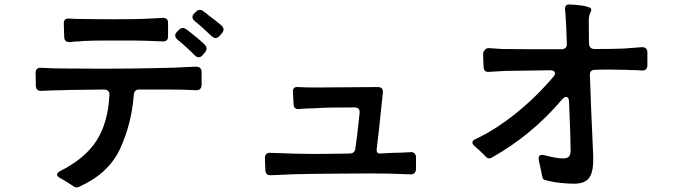

<svg xmlns="http://www.w3.org/2000/svg" viewBox="-20 -813 3040 858"><path d="M873 -769Q882 -769 890 -762Q904 -752 910 -746Q938 -726 970 -699Q979 -690 979 -681Q979 -674 973 -666L960 -651Q952 -643 943 -643Q936 -643 926 -651Q878 -697 851 -718Q840 -727 840 -736Q840 -745 847 -752L856 -761Q864 -769 873 -769ZM333 -628Q315 -628 294 -625Q268 -623 267 -647L265 -708Q265 -733 291 -730Q318 -728 361 -728Q405 -727 490 -727Q588 -727 630 -729L706 -733Q718 -734 724.5 -728.5Q731 -723 731 -711V-651Q731 -626 706 -628Q622 -632 562 -632H477Q395 -632 357 -630ZM797 -688Q804 -688 813 -682Q872 -637 895 -613Q903 -606 903 -596Q903 -587 896 -579L884 -565Q876 -557 868 -557Q859 -557 850 -566Q818 -599 773 -636Q763 -645 763 -654Q763 -663 770 -670L779 -679Q788 -688 797 -688ZM806 -513Q816 -513 854 -515Q879 -516 881 -493V-433Q879 -408 855 -410Q790 -413 736 -413H602Q580 -413 578 -390Q568 -260 517 -149Q466 -38 335 21Q325 25 321 25Q315 25 297 12Q267 -8 249 -17Q235 -25 235 -33Q235 -41 248 -48Q361 -105 412 -185.5Q463 -266 469 -388Q470 -400 463.5 -406.5Q457 -413 445 -413L293 -411Q274 -411 264 -410Q226 -410 166 -407Q142 -405 140 -429Q140 -469 139 -487Q139 -512 165 -510Q215 -507 262 -507Q328 -506 438 -506Q596 -506 736 -510Q757 -510 806 -513Z M1839 -110V-57Q1837 -32 1813 -34Q1718 -38 1631 -38L1487 -37Q1447 -36 1377 -36Q1314 -36 1192 -30Q1167 -28 1166 -52Q1164 -86 1164 -108Q1164 -119 1170.5 -125Q1177 -131 1188 -130Q1318 -125 1379 -125Q1437 -125 1543 -127Q1565 -127 1568 -149Q1575 -194 1587 -308Q1589 -333 1564 -333Q1437 -333 1402 -330L1381 -329Q1355 -329 1318 -326Q1306 -324 1299 -330Q1292 -336 1292 -347L1289 -401Q1287 -427 1314 -424Q1342 -422 1391 -422L1668 -424Q1693 -424 1691 -399L1685 -344Q1674 -231 1664 -153Q1663 -150 1663 -144Q1663 -127 1676 -127L1735 -130Q1769 -130 1814 -133Q1826 -134 1832.5 -127.5Q1839 -121 1839 -110Z M2873 -579V-544V-521Q2873 -509 2866 -503Q2859 -497 2847 -498Q2829 -500 2794 -500Q2787 -501 2772 -501Q2745 -502 2700 -502Q2658 -502 2639 -501Q2615 -501 2616 -477Q2620 -353 2631 -114Q2633 -49 2614.5 -20.5Q2596 8 2544 8Q2518 8 2482 4Q2446 0 2414 -9Q2408 -10 2405 -18Q2402 -26 2399 -45L2388 -95Q2387 -99 2387 -106Q2387 -121 2402 -121Q2407 -121 2410 -120Q2467 -105 2496 -105Q2514 -105 2522 -113Q2530 -121 2530 -141Q2530 -188 2523 -359Q2522 -380 2509 -380Q2502 -380 2493 -370Q2356 -208 2176 -108Q2170 -105 2165 -105Q2160 -105 2154 -110Q2148 -115 2141 -123Q2120 -144 2102 -159Q2091 -168 2091 -176Q2091 -185 2104 -191Q2189 -230 2281 -303Q2373 -376 2453 -470Q2460 -478 2460 -485Q2460 -491 2454.5 -495Q2449 -499 2439 -499L2236 -496Q2185 -493 2167 -492Q2155 -490 2148 -496Q2141 -502 2141 -514Q2139 -556 2139 -578Q2149 -599 2164 -598L2194 -596Q2201 -596 2225 -594Q2291 -593 2489 -593Q2501 -593 2507.5 -599.5Q2514 -606 2513 -618Q2510 -713 2508 -733Q2507 -739 2507 -747.5Q2507 -756 2505 -768V-774Q2505 -794 2526 -793Q2585 -790 2607 -782Q2608 -782 2614.5 -779.5Q2621 -777 2622 -771V-768Q2622 -764 2618.5 -757Q2615 -750 2614 -745Q2611 -736 2611 -722L2612 -618Q2614 -594 2637 -594Q2727 -594 2767 -596Q2829 -600 2847 -602Q2859 -603 2866 -597Q2873 -591 2873 -579Z"/></svg>

Font: Shippori Gothic B2 Bold
Style: Regular
Weight: 700
Designer: FONTDASU
Foundry: FONTDASU / Google Inc. / but / Adobe
Version: Version 1.130